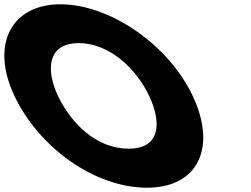

<svg xmlns="http://www.w3.org/2000/svg" viewBox="-206 -860 1170 895"><path d="M-138.7 -413C-24.8 -172 235.6 15 479.6 15C716.6 15 806.2 -172 692.3 -413C578.3 -654 304.4 -840 75.4 -840C-151.6 -840 -252.7 -654 -138.7 -413ZM64.3 -413C6.1 -536 16 -659 161 -659C307 -659 431.1 -536 489.3 -413C547.4 -290 543.6 -167 393.6 -167C239.6 -167 122.4 -290 64.3 -413Z"/></svg>

Font: Hussar
Style: BdOpOblFive
Weight: 700
Foundry: Cannot Into Space Fonts
Version: Version 2.00